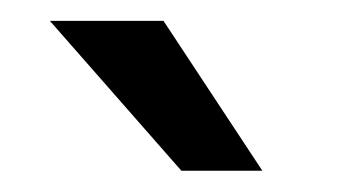

<svg xmlns="http://www.w3.org/2000/svg" viewBox="-20 -770 349 184"><path d="M231.4 -606.4H153.8L27.8 -750H136.7Z"/></svg>

Font: TypoPRO Roboto
Style: Regular
Weight: 400
Designer: Google
Version: Version 2.136; 2016